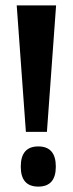

<svg xmlns="http://www.w3.org/2000/svg" viewBox="-20 -680 270 712"><path d="M76 -191 42 -660H188L154 -191ZM122 12Q57 12 57 -62Q57 -137 122 -137Q187 -137 187 -62Q187 12 122 12Z"/></svg>

Font: Bricolage Grotesque 12pt Condensed SemiBold
Style: Regular
Weight: 600
Width: 3
Designer: Mathieu Triay
Foundry: Atelier Triay
Version: Version 1.001; ttfautohint (v1.8.4.7-5d5b);gftools[0.9.33.de